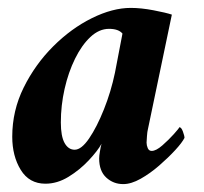

<svg xmlns="http://www.w3.org/2000/svg" viewBox="-20 -458 517 486"><path d="M311 -438Q337 -438 368.5 -432Q400 -426 415 -421L354 -129Q353 -126 352 -113.5Q351 -101 351 -97Q351 -90 354 -83Q357 -76 364 -76Q375 -76 391 -90Q407 -104 420 -118.5Q433 -133 434 -136Q439 -136 443 -125Q447 -114 447 -109Q441 -97 423.5 -78Q406 -59 383 -39Q360 -19 336 -5.5Q312 8 292 8Q267 8 249 -8.5Q231 -25 231 -57Q231 -60 231.5 -65Q232 -70 233 -75Q234 -81 235 -86Q236 -91 237 -94Q227 -76 204.5 -52Q182 -28 153.5 -10.5Q125 7 95 7Q54 7 32.5 -28Q11 -63 11 -112Q11 -178 40 -236.5Q69 -295 114.5 -340.5Q160 -386 212.5 -412Q265 -438 311 -438ZM256 -385Q231 -385 209 -364.5Q187 -344 170 -309.5Q153 -275 143.5 -233Q134 -191 134 -148Q134 -113 143.5 -96Q153 -79 169 -79Q186 -79 205.5 -107.5Q225 -136 243 -181Q261 -226 271 -274L290 -373Q280 -385 256 -385Z"/></svg>

Font: Amiri
Style: Bold Italic
Weight: 700
Italic angle: 10°
Designer: Khaled Hosny
Version: Version 0.113